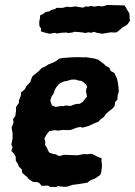

<svg xmlns="http://www.w3.org/2000/svg" viewBox="-20 -741 548 779"><path d="M182 17 175 12 149 13 141 3 132 -2 114 -3 98 -13 88 -25 81 -30 70 -40 68 -54 56 -66 52 -77 44 -89V-104L38 -116L26 -129L31 -142L26 -155L31 -178V-202L27 -223L35 -244L33 -258L42 -270L45 -291V-307L57 -324V-334L65 -354V-366L80 -378L89 -394L103 -408L107 -421L112 -432L127 -444L139 -454L148 -464L163 -471L177 -480L198 -488L210 -495L219 -503L237 -506L266 -508L285 -509H301L322 -508L328 -509L341 -507L365 -503L378 -499L389 -491L400 -483L409 -474L424 -466L429 -453L444 -445L451 -430L455 -421L458 -407L461 -386L462 -368L458 -357L456 -336L447 -327L445 -311L436 -300L425 -292L410 -279L401 -266L387 -256L379 -247L359 -239L340 -230L315 -223L306 -226L288 -222L268 -214L253 -213L236 -214L216 -211L203 -213L180 -209L169 -195L160 -179L164 -166L163 -153L170 -142L175 -130L180 -122L197 -116L206 -115L219 -108L226 -109L238 -113L264 -112L293 -111L300 -112L320 -116L332 -115L350 -117L355 -116L376 -105L392 -99V-86L394 -68L390 -38L385 -30L366 -17L346 -9L335 0L311 4L291 7L274 9L254 16L241 17L213 14L209 18ZM203 -308H212L228 -311L236 -310L246 -313L266 -311L278 -316L289 -319L304 -320L316 -328L322 -336L333 -349L329 -371L330 -380L334 -388L329 -398L319 -407L310 -413L300 -414L287 -418H270L249 -412L241 -411L224 -404L216 -396L209 -388L202 -376L197 -360L190 -351L184 -334L186 -326L191 -313ZM181 -604 157 -610 146 -614 147 -625 140 -635 139 -651 142 -667 143 -679 156 -685 164 -692 180 -695 189 -701 203 -704 209 -709H222H234L252 -714L264 -712L286 -715L302 -712L318 -710L326 -715L338 -714L350 -717L363 -714L379 -717L395 -715L407 -718L414 -721L443 -720H451L485 -719L491 -710L498 -698L505 -686L506 -664L508 -658L498 -643L489 -636L477 -630L472 -625L454 -610L440 -609L432 -610L417 -608L395 -604L372 -608L362 -612L350 -608L338 -610L327 -607L317 -609L299 -611L282 -612L273 -609L257 -607L250 -609L228 -608L210 -605L203 -608Z"/></svg>

Font: Winky Rough SemiBold
Style: Italic
Weight: 600
Italic angle: -8.97852°
Designer: Simon Atzbach
Foundry: typofactur
Version: Version 1.206; ttfautohint (v1.8.4.7-5d5b)